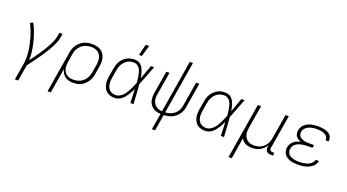

<svg xmlns="http://www.w3.org/2000/svg" viewBox="-64 -1463 4327 2393"><g transform="rotate(20 2100.0 -266.5)"><path d="M170 215 207 -6Q214 -52 213 -96.5Q212 -141 206.5 -184.5Q201 -228 191.5 -270Q182 -312 169.5 -353Q157 -394 141 -433.5Q125 -473 106 -510L143 -528Q171 -477 191 -422Q211 -367 225.5 -309.5Q240 -252 249 -192Q258 -132 256 -70Q279 -101 302 -133Q325 -165 347 -197Q369 -229 389 -261.5Q409 -294 428 -328Q447 -362 462 -397Q477 -432 483 -468L492 -520H535L526 -468Q521 -436 508 -404.5Q495 -373 479.5 -342.5Q464 -312 446.5 -282.5Q429 -253 410 -224.5Q391 -196 372 -167.5Q353 -139 332 -111Q311 -83 290.5 -55Q270 -27 249 0L213 215Z M603 215 693 -326Q697 -353 706 -380Q715 -407 731.5 -431Q748 -455 770 -474.5Q792 -494 819 -506.5Q846 -519 873.5 -523.5Q901 -528 928 -528Q958 -528 987 -522Q1016 -516 1039.5 -501Q1063 -486 1079.5 -463Q1096 -440 1103.5 -412.5Q1111 -385 1111 -355Q1111 -325 1105 -294L1089 -194Q1085 -168 1076.5 -142Q1068 -116 1053 -92Q1038 -68 1017 -48Q996 -28 971.5 -15Q947 -2 919.5 3Q892 8 866 8Q836 8 808 1Q780 -6 757.5 -22.5Q735 -39 720.5 -63.5Q706 -88 701 -116L646 215ZM854 -30Q876 -30 899 -34.5Q922 -39 944 -49.5Q966 -60 984 -76.5Q1002 -93 1015.5 -113Q1029 -133 1036 -155.5Q1043 -178 1047 -201L1064 -301Q1068 -325 1068 -348.5Q1068 -372 1063 -394Q1058 -416 1046 -435Q1034 -454 1015.5 -466.5Q997 -479 974.5 -484.5Q952 -490 928 -490Q906 -490 882.5 -485.5Q859 -481 837.5 -470.5Q816 -460 797.5 -443.5Q779 -427 766 -407Q753 -387 745.5 -364.5Q738 -342 735 -319L719 -223Q715 -199 714.5 -175Q714 -151 718.5 -128.5Q723 -106 735 -86.5Q747 -67 765.5 -54Q784 -41 807 -35.5Q830 -30 854 -30Z M1416 8Q1387 8 1360.5 1Q1334 -6 1312.5 -22Q1291 -38 1278 -62Q1265 -86 1259 -112.5Q1253 -139 1254 -168Q1255 -197 1260 -226L1277 -326Q1281 -351 1288.5 -377Q1296 -403 1310 -426.5Q1324 -450 1344.5 -470.5Q1365 -491 1389 -504Q1413 -517 1439.5 -522.5Q1466 -528 1491 -528Q1515 -528 1536.5 -520Q1558 -512 1574.5 -497Q1591 -482 1601 -462.5Q1611 -443 1618.5 -421.5Q1626 -400 1631 -378Q1636 -356 1639 -333Q1656 -380 1673 -426.5Q1690 -473 1707 -520H1749Q1723 -454 1698.5 -388Q1674 -322 1647 -257Q1654 -193 1657 -128.5Q1660 -64 1665 0H1623Q1621 -46 1619.5 -92Q1618 -138 1616 -184Q1606 -162 1594.5 -140.5Q1583 -119 1570 -98.5Q1557 -78 1541 -58.5Q1525 -39 1505.5 -24Q1486 -9 1462.5 -0.5Q1439 8 1416 8ZM1417 -30Q1442 -30 1466.5 -43Q1491 -56 1510 -76Q1529 -96 1543 -119Q1557 -142 1569 -165.5Q1581 -189 1591.5 -213.5Q1602 -238 1612 -263Q1610 -287 1607.5 -311Q1605 -335 1600.5 -358Q1596 -381 1589 -404Q1582 -427 1570 -446Q1558 -465 1537 -477.5Q1516 -490 1492 -490Q1470 -490 1448.5 -485Q1427 -480 1407 -468Q1387 -456 1372 -439Q1357 -422 1346 -402.5Q1335 -383 1328.5 -362Q1322 -341 1319 -319L1302 -219Q1298 -197 1297 -174.5Q1296 -152 1299.5 -130.5Q1303 -109 1312 -90Q1321 -71 1336.5 -57Q1352 -43 1373 -36.5Q1394 -30 1417 -30ZM1519 -600 1555 -748H1601L1557 -600Z M1987 215 2023 -1Q1995 -2 1969 -9Q1943 -16 1922 -30.5Q1901 -45 1886 -66Q1871 -87 1864 -112.5Q1857 -138 1857 -165.5Q1857 -193 1861 -220L1911 -520H1953L1902 -214Q1898 -192 1898 -170.5Q1898 -149 1904 -129Q1910 -109 1921.5 -92Q1933 -75 1949.5 -63.5Q1966 -52 1986.5 -46Q2007 -40 2029 -39L2144 -735H2186L2071 -38Q2092 -40 2113 -44.5Q2134 -49 2154 -58.5Q2174 -68 2191.5 -82.5Q2209 -97 2222 -115.5Q2235 -134 2242.5 -154.5Q2250 -175 2253 -195L2307 -520H2349L2294 -189Q2290 -163 2280 -138Q2270 -113 2254 -91Q2238 -69 2215.5 -51.5Q2193 -34 2168.5 -23Q2144 -12 2117.5 -7Q2091 -2 2065 0L2029 215Z M2616 8Q2587 8 2560.5 1Q2534 -6 2512.5 -22Q2491 -38 2478 -62Q2465 -86 2459 -112.5Q2453 -139 2454 -168Q2455 -197 2460 -226L2477 -326Q2481 -351 2488.5 -377Q2496 -403 2510 -426.5Q2524 -450 2544.5 -470.5Q2565 -491 2589 -504Q2613 -517 2639.5 -522.5Q2666 -528 2691 -528Q2715 -528 2736.5 -520Q2758 -512 2774.5 -497Q2791 -482 2801 -462.5Q2811 -443 2818.5 -421.5Q2826 -400 2831 -378Q2836 -356 2839 -333Q2856 -380 2873 -426.5Q2890 -473 2907 -520H2949Q2923 -454 2898.5 -388Q2874 -322 2847 -257Q2854 -193 2857 -128.5Q2860 -64 2865 0H2823Q2821 -46 2819.5 -92Q2818 -138 2816 -184Q2806 -162 2794.5 -140.5Q2783 -119 2770 -98.5Q2757 -78 2741 -58.5Q2725 -39 2705.5 -24Q2686 -9 2662.5 -0.5Q2639 8 2616 8ZM2617 -30Q2642 -30 2666.5 -43Q2691 -56 2710 -76Q2729 -96 2743 -119Q2757 -142 2769 -165.5Q2781 -189 2791.5 -213.5Q2802 -238 2812 -263Q2810 -287 2807.5 -311Q2805 -335 2800.5 -358Q2796 -381 2789 -404Q2782 -427 2770 -446Q2758 -465 2737 -477.5Q2716 -490 2692 -490Q2670 -490 2648.5 -485Q2627 -480 2607 -468Q2587 -456 2572 -439Q2557 -422 2546 -402.5Q2535 -383 2528.5 -362Q2522 -341 2519 -319L2502 -219Q2498 -197 2497 -174.5Q2496 -152 2499.5 -130.5Q2503 -109 2512 -90Q2521 -71 2536.5 -57Q2552 -43 2573 -36.5Q2594 -30 2617 -30Z M3003 215 3125 -520H3168L3118 -219Q3114 -196 3113 -172.5Q3112 -149 3117.5 -127Q3123 -105 3134.5 -86Q3146 -67 3164 -54Q3182 -41 3204 -35.5Q3226 -30 3250 -30Q3272 -30 3294 -34Q3316 -38 3337 -48.5Q3358 -59 3376.5 -75.5Q3395 -92 3407.5 -111.5Q3420 -131 3427.5 -153Q3435 -175 3438 -197L3492 -520H3535L3461 -74Q3459 -65 3460.5 -56.5Q3462 -48 3467.5 -42Q3473 -36 3481 -33Q3489 -30 3498 -30H3519V8H3491Q3474 8 3458 3.5Q3442 -1 3431.5 -12.5Q3421 -24 3418 -40.5Q3415 -57 3418 -74L3422 -96Q3407 -71 3387 -50.5Q3367 -30 3342 -16.5Q3317 -3 3290 2.5Q3263 8 3236 8Q3213 8 3191.5 4Q3170 0 3151 -9Q3132 -18 3117 -33Q3102 -48 3092 -67Q3085 -23 3078 20.5Q3071 64 3064 108L3046 215Z M3845 8Q3819 8 3793.5 5.5Q3768 3 3745 -4.5Q3722 -12 3701.5 -25Q3681 -38 3667 -57Q3653 -76 3648 -100.5Q3643 -125 3648 -151Q3652 -174 3664 -195.5Q3676 -217 3695.5 -232.5Q3715 -248 3737.5 -257Q3760 -266 3783 -272Q3763 -279 3746.5 -290Q3730 -301 3718.5 -317Q3707 -333 3704 -354Q3701 -375 3704 -396Q3708 -419 3719.5 -440Q3731 -461 3749 -476.5Q3767 -492 3789 -502.5Q3811 -513 3833 -518.5Q3855 -524 3878 -526Q3901 -528 3923 -528Q3945 -528 3967.5 -526Q3990 -524 4011 -519Q4032 -514 4051.5 -504.5Q4071 -495 4085.5 -480Q4100 -465 4106.5 -444Q4113 -423 4109 -400L4108 -395H4066L4067 -398Q4070 -416 4063.5 -431Q4057 -446 4045 -456.5Q4033 -467 4018 -473.5Q4003 -480 3986.5 -483.5Q3970 -487 3953.5 -488.5Q3937 -490 3920 -490Q3903 -490 3885 -488.5Q3867 -487 3849.5 -482.5Q3832 -478 3815 -471Q3798 -464 3783.5 -452Q3769 -440 3759 -424Q3749 -408 3746 -390Q3743 -372 3747.5 -355.5Q3752 -339 3763.5 -327Q3775 -315 3790.5 -308Q3806 -301 3822.5 -296.5Q3839 -292 3856.5 -291Q3874 -290 3892 -290H3954L3947 -251H3885Q3866 -251 3846.5 -249.5Q3827 -248 3807 -244Q3787 -240 3768 -233Q3749 -226 3732 -214Q3715 -202 3704 -183.5Q3693 -165 3690 -146Q3687 -126 3691 -107.5Q3695 -89 3707.5 -75Q3720 -61 3736.5 -52.5Q3753 -44 3771 -39Q3789 -34 3809 -32Q3829 -30 3848 -30Q3867 -30 3885 -31.5Q3903 -33 3921.5 -36.5Q3940 -40 3958 -46.5Q3976 -53 3992.5 -64Q4009 -75 4021 -91Q4033 -107 4037 -125H4079Q4076 -102 4062 -80Q4048 -58 4028 -42.5Q4008 -27 3985 -17Q3962 -7 3938.5 -1.5Q3915 4 3891.5 6Q3868 8 3845 8Z"/></g></svg>

Font: Iosevka XLt Ex Obl
Style: Regular
Weight: 200
Width: 7
Italic angle: -9°
Monospace: yes
Designer: Belleve Invis
Foundry: Belleve Invis
Version: Version 32.5.0; ttfautohint (v1.8.4)